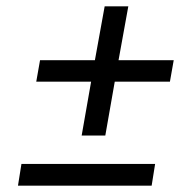

<svg xmlns="http://www.w3.org/2000/svg" viewBox="-20 -589 622 609"><path d="M239 -159 269 -330H95L107 -398H281L312 -569H387L356 -398H531L519 -330H344L314 -159ZM37 0 48 -69H472L461 0Z"/></svg>

Font: Gantari
Style: Italic
Weight: 400
Italic angle: -10°
Designer: Anugrah Pasau
Foundry: Lafontype
Version: Version 1.000; ttfautohint (v1.8.3)